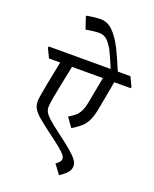

<svg xmlns="http://www.w3.org/2000/svg" viewBox="-190 -1015 1028 1285"><g transform="rotate(20 323.5 -372.5)"><path d="M393 166 344 100Q363 88 370.5 77Q378 66 378 55Q378 43 366.5 28.5Q355 14 326 -10Q297 -34 244 -73Q181 -120 147 -149Q113 -178 100.5 -203Q88 -228 90 -261Q91 -272 96 -302.5Q101 -333 109 -374.5Q117 -416 126 -460.5Q135 -505 143 -545H63L32 -610L34 -620H475Q445 -694 423 -737Q398 -783 375 -802Q352 -821 321 -821Q305 -821 278.5 -818Q252 -815 227 -810L199 -893L201 -900Q236 -906 262 -908.5Q288 -911 297 -911Q348 -911 386.5 -873Q425 -835 460 -767Q492 -703 526 -620H616L647 -555L645 -545H528Q522 -512 515 -474Q508 -436 502 -402.5Q496 -369 492 -348Q481 -289 465 -256Q449 -223 425 -202Q401 -181 363 -158L316 -223Q342 -239 360.5 -254Q379 -269 392 -294.5Q405 -320 413 -364Q422 -411 429.5 -451.5Q437 -492 447 -545H227Q215 -484 202 -422Q189 -360 180 -310.5Q171 -261 171 -238Q171 -220 180.5 -202.5Q190 -185 215.5 -162Q241 -139 289 -103Q358 -52 396 -19.5Q434 13 449 34.5Q464 56 464 76Q464 103 444 125Q424 147 393 166Z"/></g></svg>

Font: Tiro Devanagari Sanskrit
Style: Italic
Weight: 400
Italic angle: -11°
Designer: Devanagari: John Hudson & Fiona Ross, assisted by Paul Hanslow. Latin: John Hudson with Paul Hanslow, assisted by Kaja S
Foundry: Tiro Typeworks Ltd.
Version: Version 1.52